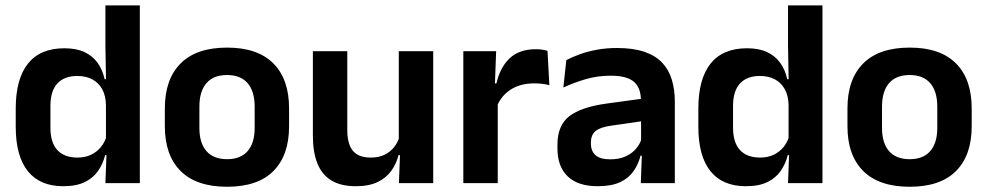

<svg xmlns="http://www.w3.org/2000/svg" viewBox="-20 -681 3671 714"><path d="M215 11.5Q128.5 11.5 83.5 -44.5Q38.5 -100.5 38.5 -209.5V-277Q38.5 -387.5 84 -444.5Q129.5 -501.5 219.5 -501.5Q263.5 -501.5 293.8 -487.5Q324 -473.5 342.8 -447.5Q361.5 -421.5 369 -386.5H406.5L374 -291.5Q373 -326 359.8 -349.8Q346.5 -373.5 323 -386Q299.5 -398.5 267.5 -398.5Q219 -398.5 193.2 -370.5Q167.5 -342.5 167.5 -287V-206Q167.5 -151 193.2 -123Q219 -95 268.5 -95Q296.5 -95 318.5 -105.5Q340.5 -116 355.2 -134.2Q370 -152.5 376.5 -175.5L407 -104H371Q363 -72 345 -45.8Q327 -19.5 295.5 -4Q264 11.5 215 11.5ZM372 0 376.5 -120 374 -148.5V-349L374.5 -369.5L372 -510V-661H500V0Z M824.5 13.5Q710.5 13.5 651.8 -45Q593 -103.5 593 -211.5V-278Q593 -386.5 651.8 -445.2Q710.5 -504 824.5 -504Q938 -504 996.5 -445.2Q1055 -386.5 1055 -278V-211.5Q1055 -103.5 996.8 -45Q938.5 13.5 824.5 13.5ZM824.5 -89Q874.5 -89 900.8 -119Q927 -149 927 -205V-284.5Q927 -341.5 900.8 -371.8Q874.5 -402 824.5 -402Q774 -402 747.8 -371.8Q721.5 -341.5 721.5 -284.5V-205Q721.5 -149 747.8 -119Q774 -89 824.5 -89Z M1271.5 -490.5V-195.5Q1271.5 -165 1279.8 -142.2Q1288 -119.5 1307.2 -107.2Q1326.5 -95 1359 -95Q1388.5 -95 1410 -105.5Q1431.5 -116 1445.5 -133.8Q1459.5 -151.5 1466 -173.5L1486 -104H1462Q1454 -72 1435.2 -45.8Q1416.5 -19.5 1384.2 -4Q1352 11.5 1303.5 11.5Q1247.5 11.5 1212.2 -10Q1177 -31.5 1160.2 -73.5Q1143.5 -115.5 1143.5 -177V-490.5ZM1591 -490.5V0H1463.5L1468 -119L1463 -129.5V-490.5Z M1827.5 -285 1795 -370.5H1826Q1839.5 -430 1875 -464Q1910.5 -498 1973.5 -498Q1986.5 -498 1997 -496.2Q2007.5 -494.5 2016 -492L2023 -364Q2012 -367.5 1997.5 -369.2Q1983 -371 1967 -371Q1916 -371 1880.2 -348.5Q1844.5 -326 1827.5 -285ZM1703 0V-490.5H1825L1819.5 -340L1831 -335.5V0Z M2363 0 2367.5 -120 2364 -131V-284.5L2363.5 -306.5Q2363.5 -354.5 2337.2 -377Q2311 -399.5 2251.5 -399.5Q2201 -399.5 2156.8 -386.2Q2112.5 -373 2075 -355.5L2086 -457.5Q2108 -469 2136.2 -479.2Q2164.5 -489.5 2199.5 -496Q2234.5 -502.5 2275 -502.5Q2335 -502.5 2376.5 -488.2Q2418 -474 2442.8 -447.5Q2467.5 -421 2478.5 -384.2Q2489.5 -347.5 2489.5 -303V0ZM2202.5 11.5Q2129.5 11.5 2091.2 -25Q2053 -61.5 2053 -129V-143Q2053 -214.5 2097 -248.8Q2141 -283 2236.5 -296L2375.5 -315L2383 -232.5L2255 -214Q2213 -208.5 2195.2 -194Q2177.5 -179.5 2177.5 -151.5V-146.5Q2177.5 -119 2194.8 -103.8Q2212 -88.5 2249 -88.5Q2282 -88.5 2305.5 -99Q2329 -109.5 2344.2 -126.8Q2359.5 -144 2366 -165.5L2384 -102H2362Q2354 -70.5 2336.2 -44.8Q2318.5 -19 2286.5 -3.8Q2254.5 11.5 2202.5 11.5Z M2753.5 11.5Q2667 11.5 2622 -44.5Q2577 -100.5 2577 -209.5V-277Q2577 -387.5 2622.5 -444.5Q2668 -501.5 2758 -501.5Q2802 -501.5 2832.2 -487.5Q2862.5 -473.5 2881.2 -447.5Q2900 -421.5 2907.5 -386.5H2945L2912.5 -291.5Q2911.5 -326 2898.2 -349.8Q2885 -373.5 2861.5 -386Q2838 -398.5 2806 -398.5Q2757.5 -398.5 2731.8 -370.5Q2706 -342.5 2706 -287V-206Q2706 -151 2731.8 -123Q2757.5 -95 2807 -95Q2835 -95 2857 -105.5Q2879 -116 2893.8 -134.2Q2908.5 -152.5 2915 -175.5L2945.5 -104H2909.5Q2901.5 -72 2883.5 -45.8Q2865.5 -19.5 2834 -4Q2802.5 11.5 2753.5 11.5ZM2910.5 0 2915 -120 2912.5 -148.5V-349L2913 -369.5L2910.5 -510V-661H3038.5V0Z M3363 13.5Q3249 13.5 3190.2 -45Q3131.5 -103.5 3131.5 -211.5V-278Q3131.5 -386.5 3190.2 -445.2Q3249 -504 3363 -504Q3476.5 -504 3535 -445.2Q3593.5 -386.5 3593.5 -278V-211.5Q3593.5 -103.5 3535.2 -45Q3477 13.5 3363 13.5ZM3363 -89Q3413 -89 3439.2 -119Q3465.5 -149 3465.5 -205V-284.5Q3465.5 -341.5 3439.2 -371.8Q3413 -402 3363 -402Q3312.5 -402 3286.2 -371.8Q3260 -341.5 3260 -284.5V-205Q3260 -149 3286.2 -119Q3312.5 -89 3363 -89Z"/></svg>

Font: Anek Bangla Medium SemiBold
Style: Regular
Weight: 600
Version: Version 1.003